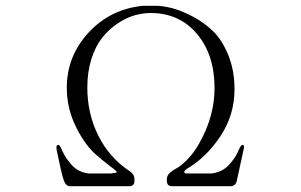

<svg xmlns="http://www.w3.org/2000/svg" viewBox="-20 -653 1040 664"><path d="M182 -152Q187 -152 196.5 -129.5Q206 -107 228 -82.5Q250 -58 286 -53H364Q384 -55 384 -58Q384 -60 376 -66.5Q368 -73 348.5 -88Q329 -103 317 -114Q277 -146 244 -211.5Q211 -277 211 -349Q211 -459 286.5 -540.5Q362 -622 475 -633H523Q548 -632 578 -624Q608 -616 647 -595.5Q686 -575 717 -545Q748 -515 769.5 -462.5Q791 -410 791 -344Q791 -255 742 -181.5Q693 -108 626 -69Q618 -62 617 -60Q617 -53 625 -53H712Q749 -58 771.5 -82.5Q794 -107 803.5 -129.5Q813 -152 818 -152Q824 -152 824 -145Q824 -140 822 -134L799 -28Q795 -9 776 -9H575Q557 -9 557 -28V-33Q557 -46 567 -55Q577 -64 591.5 -71.5Q606 -79 628.5 -102Q651 -125 670 -159Q722 -252 722 -348Q722 -464 661 -536Q600 -608 501 -608Q473 -608 444 -599.5Q415 -591 385.5 -571Q356 -551 333 -522Q310 -493 296 -448.5Q282 -404 282 -350Q282 -260 320 -184Q358 -108 427 -62Q445 -51 445 -33V-28Q445 -9 427 -9H222Q208 -9 200.5 -29.5Q193 -50 176 -134Q175 -139 175 -143Q175 -152 182 -152Z"/></svg>

Font: cwTeXMing
Style: Medium
Weight: 500
Version: Version 1.17